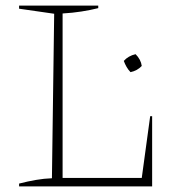

<svg xmlns="http://www.w3.org/2000/svg" viewBox="-20 -664 644 684"><path d="M515 -250H522V0H48V-10Q79 -18 108 -23Q137 -28 165 -29L173 -615L48 -633V-644H330V-635Q302 -628 270 -623Q238 -618 203 -616V-30H485ZM445 -407Q437 -415 431 -425.5Q425 -436 421 -447Q437 -465 463 -471Q482 -452 485 -429Q469 -412 445 -407Z"/></svg>

Font: Piazzolla Thin
Style: Regular
Weight: 100
Designer: Juan Pablo del Peral
Foundry: Huerta Tipografica
Version: Version 1.330